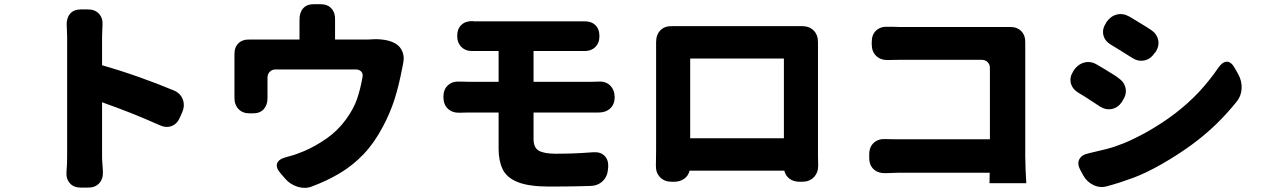

<svg xmlns="http://www.w3.org/2000/svg" viewBox="-20 -846 6040 918"><path d="M301 -100Q301 -122 301 -166.5Q301 -211 301 -268Q301 -325 301 -386.5Q301 -448 301 -505Q301 -562 301 -606Q301 -650 301 -671Q301 -683 300 -701Q299 -719 299 -724Q297 -758 314.5 -779.5Q332 -801 367 -801H400Q435 -801 454 -779.5Q473 -758 470 -723Q470 -718 469 -701Q468 -684 468 -671V-534Q559 -508 647.5 -476.5Q736 -445 810 -414Q842 -401 853.5 -372Q865 -343 852 -311L841 -286Q828 -254 801 -243.5Q774 -233 742 -248Q673 -279 606 -305.5Q539 -332 468 -357V-100Q468 -80 469.5 -65Q471 -50 472 -27Q474 8 455 29.5Q436 51 401 51H367Q332 51 313.5 29.5Q295 8 298 -26Q299 -40 299.5 -48.5Q300 -57 300.5 -68.5Q301 -80 301 -100Z M1872 -637Q1895 -623 1904.5 -598Q1914 -573 1908 -546Q1907 -542 1905 -530Q1903 -518 1902 -515Q1887 -436 1866.5 -371.5Q1846 -307 1811 -241Q1770 -163 1718.5 -109Q1667 -55 1605 -18Q1543 19 1470 46Q1438 58 1403 47Q1368 36 1345 10L1321 -18Q1298 -44 1305 -64.5Q1312 -85 1346 -94Q1362 -99 1372.5 -101.5Q1383 -104 1396.5 -109Q1410 -114 1433 -123Q1487 -146 1541 -183.5Q1595 -221 1635 -276Q1671 -326 1687 -372.5Q1703 -419 1713 -476Q1717 -493 1707.5 -503.5Q1698 -514 1681 -514H1298Q1281 -514 1270 -503Q1259 -492 1259 -475Q1259 -452 1259 -430.5Q1259 -409 1259 -386Q1259 -386 1259 -382Q1259 -378 1259 -377Q1259 -344 1241 -324Q1223 -304 1190 -304H1174Q1139 -304 1119.5 -325.5Q1100 -347 1101 -382Q1101 -385 1101 -382.5Q1101 -380 1101 -382Q1101 -384 1101 -399Q1101 -411 1101 -434Q1101 -457 1101 -483Q1101 -509 1101 -532.5Q1101 -556 1101 -571Q1101 -583 1101 -584Q1101 -585 1101 -583.5Q1101 -582 1101 -584Q1100 -619 1119.5 -638.5Q1139 -658 1174 -657Q1179 -657 1177.5 -657Q1176 -657 1179.5 -657Q1183 -657 1203 -657H1412V-724Q1412 -729 1412 -737.5Q1412 -746 1412 -749Q1411 -784 1428.5 -805Q1446 -826 1481 -826H1512Q1547 -826 1565.5 -804.5Q1584 -783 1582 -748Q1582 -745 1582 -746Q1582 -747 1582 -744Q1582 -741 1582 -724V-657H1728Q1728 -657 1740 -657Q1752 -657 1759 -658Q1787 -660 1817.5 -655.5Q1848 -651 1872 -637Z M2100 -383Q2100 -418 2121.5 -438Q2143 -458 2178 -456Q2183 -456 2197 -455.5Q2211 -455 2218 -455H2364V-602H2267Q2249 -602 2245.5 -602Q2242 -602 2243.5 -602Q2245 -602 2240 -602Q2207 -601 2186.5 -621Q2166 -641 2166 -675Q2166 -708 2186 -727Q2206 -746 2240 -745Q2245 -745 2243.5 -744.5Q2242 -744 2245.5 -744Q2249 -744 2267 -744Q2295 -744 2343.5 -744Q2392 -744 2450 -744Q2508 -744 2566.5 -744Q2625 -744 2674 -744Q2723 -744 2752 -744Q2752 -744 2759.5 -744Q2767 -744 2772 -744Q2806 -745 2826 -726.5Q2846 -708 2846 -673Q2846 -640 2825.5 -620.5Q2805 -601 2772 -602Q2769 -602 2772 -602Q2775 -602 2773 -602Q2771 -602 2752 -602H2531V-455H2813Q2821 -455 2830 -455.5Q2839 -456 2841 -456Q2876 -458 2897 -437.5Q2918 -417 2919 -382Q2919 -348 2898 -328Q2877 -308 2842 -308Q2838 -308 2829.5 -308Q2821 -308 2817 -308H2531V-182Q2531 -139 2557 -125Q2583 -111 2638 -111Q2681 -111 2710 -112Q2739 -113 2763 -114.5Q2787 -116 2815 -118Q2850 -121 2870 -101.5Q2890 -82 2888 -47L2887 -38Q2885 -3 2862 19.5Q2839 42 2804 43Q2774 44 2747 44.5Q2720 45 2687.5 45.5Q2655 46 2608 46Q2508 46 2455 24.5Q2402 3 2383 -37.5Q2364 -78 2364 -134V-308H2218Q2208 -308 2194.5 -307.5Q2181 -307 2178 -307Q2143 -306 2121.5 -326Q2100 -346 2100 -383Z M3117 -645Q3117 -680 3137.5 -701Q3158 -722 3193 -721Q3197 -721 3211 -721Q3225 -721 3230 -721Q3251 -721 3294 -721Q3337 -721 3392.5 -721Q3448 -721 3508 -721Q3568 -721 3624 -721Q3680 -721 3723.5 -721Q3767 -721 3788 -721Q3796 -721 3804 -721Q3812 -721 3815 -721Q3850 -721 3870.5 -700Q3891 -679 3891 -644Q3891 -641 3891 -631.5Q3891 -622 3891 -614Q3891 -597 3891 -559.5Q3891 -522 3891 -473Q3891 -424 3891 -371.5Q3891 -319 3891 -269.5Q3891 -220 3891 -182Q3891 -144 3891 -126Q3891 -105 3891 -94.5Q3891 -84 3891.5 -76.5Q3892 -69 3892 -55Q3892 -20 3871 1.5Q3850 23 3815 23H3803Q3775 23 3755.5 9Q3736 -5 3730 -30H3277Q3271 -5 3251 9Q3231 23 3203 23H3192Q3157 23 3136 1.5Q3115 -20 3116 -55Q3116 -67 3116.5 -90Q3117 -113 3117 -128Q3117 -146 3117 -183.5Q3117 -221 3117 -270Q3117 -319 3117 -372Q3117 -425 3117 -473.5Q3117 -522 3117 -559.5Q3117 -597 3117 -614Q3117 -625 3117 -634Q3117 -643 3117 -645ZM3280 -185H3728V-566H3280Z M4136 -108Q4136 -143 4157.5 -163Q4179 -183 4214 -181Q4219 -181 4237 -180.5Q4255 -180 4268 -180H4713V-521Q4713 -538 4702 -549Q4691 -560 4674 -560H4280Q4266 -560 4247.5 -559.5Q4229 -559 4226 -559Q4191 -558 4169.5 -578.5Q4148 -599 4148 -634V-646Q4148 -681 4169.5 -700.5Q4191 -720 4226 -718Q4230 -718 4241 -718Q4252 -718 4263.5 -717.5Q4275 -717 4280 -717H4790Q4790 -717 4796.5 -717Q4803 -717 4807 -717Q4842 -718 4862.5 -697.5Q4883 -677 4882 -642Q4882 -638 4882 -639.5Q4882 -641 4882 -638.5Q4882 -636 4882 -619V-100Q4882 -75 4883.5 -37Q4885 1 4887 30H4711L4712 -20H4273Q4260 -20 4239.5 -19Q4219 -18 4214 -18Q4179 -17 4157.5 -36.5Q4136 -56 4136 -91Z M5270 -740Q5290 -769 5320 -776.5Q5350 -784 5381 -766Q5395 -758 5416 -745Q5437 -732 5456 -720.5Q5475 -709 5482 -704Q5511 -685 5517.5 -655Q5524 -625 5504 -596L5500 -592Q5481 -563 5451 -557Q5421 -551 5392 -570Q5380 -578 5359.5 -590.5Q5339 -603 5320 -615Q5301 -627 5292 -632Q5262 -650 5255.5 -678.5Q5249 -707 5268 -736ZM5147 -30Q5129 -61 5140 -83.5Q5151 -106 5185 -113Q5229 -123 5268.5 -133Q5308 -143 5351.5 -160.5Q5395 -178 5451 -208Q5537 -256 5601 -305.5Q5665 -355 5714.5 -408.5Q5764 -462 5805 -522Q5825 -551 5846 -551Q5867 -551 5884 -520L5901 -490Q5918 -459 5916.5 -423Q5915 -387 5892 -359Q5846 -302 5794.5 -252Q5743 -202 5680 -155.5Q5617 -109 5534 -61Q5458 -18 5397.5 4.5Q5337 27 5275 44Q5241 54 5209.5 39.5Q5178 25 5160 -6ZM5114 -510Q5134 -539 5164.5 -547Q5195 -555 5225 -537Q5239 -529 5260.5 -516Q5282 -503 5301 -491Q5320 -479 5326 -474Q5355 -455 5361.5 -425Q5368 -395 5348 -366L5345 -360Q5326 -331 5296 -325Q5266 -319 5237 -338Q5225 -346 5204.5 -359.5Q5184 -373 5165 -385Q5146 -397 5137 -402Q5107 -420 5100 -448.5Q5093 -477 5112 -506Z"/></svg>

Font: Chiron GoRound TC H
Style: Regular
Weight: 900
Designer: Ryoko NISHIZUKA 西塚涼子 (kana, bopomofo & ideographs); Paul D. Hunt (Latin, Greek & Cyrillic); Sandoll Communications 산돌커뮤니
Foundry: Adobe
Version: Version 1.000;hotconv 1.1.1;makeotfexe 2.6.0